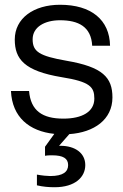

<svg xmlns="http://www.w3.org/2000/svg" viewBox="-20 -552 518 806"><path d="M209 234C296 234 338 191 338 141C338 91 296 60 233 60H228L271 11C375 4 452 -50 452 -143C452 -227 411 -271 259 -297C145 -317 117 -335 117 -387C117 -439 168 -467 232 -467C309 -467 363 -440 367 -360H442C440 -469 363 -532 232 -532C121 -532 42 -475 42 -386C42 -304 82 -254 239 -228C358 -209 376 -187 376 -138C376 -83 325 -54 246 -54C158 -54 109 -87 102 -170H26C31 -60 103 -1 208 10L169 64V102C179 100 190 100 199 100C245 100 266 113 266 141C266 169 245 187 191 187C178 187 157 185 135 181V226C160 232 185 234 209 234Z"/></svg>

Font: Aspekta 350
Style: Regular
Weight: 350
Designer: Ivo Dolenc
Version: Version 2.000